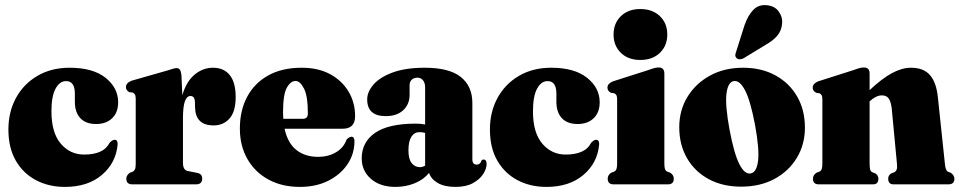

<svg xmlns="http://www.w3.org/2000/svg" viewBox="-20 -724 3768 754"><path d="M444 -322.5Q444 -282.5 420.5 -259.8Q397 -237 357.5 -237Q316.5 -237 295.2 -260.2Q274 -283.5 274 -324V-356Q274 -405.5 239.5 -405.5Q214 -405.5 198 -375.5Q182 -345.5 182 -287Q182 -203 218.5 -160Q255 -117 310.5 -117Q347 -117 372.2 -127.8Q397.5 -138.5 411 -164Q418 -171 422.5 -173Q427 -175 431 -175Q442.5 -174.5 442 -157Q435.5 -84 380 -37Q324.5 10 235 10Q171.5 10 121.2 -16.5Q71 -43 42 -93.2Q13 -143.5 13 -215.5Q13 -285 43 -339.8Q73 -394.5 127.2 -426.2Q181.5 -458 253.5 -458Q345 -458 394.5 -418.5Q444 -379 444 -322.5Z M692.5 -429 696 -350Q712 -404.5 744.5 -431.2Q777 -458 816.5 -458Q859 -458 882.2 -429.2Q905.5 -400.5 905.5 -343Q905.5 -285.5 881.2 -258.5Q857 -231.5 819.5 -231.5Q782 -231.5 764.2 -250Q746.5 -268.5 746 -302.5L745.5 -322.5Q745 -347 728 -347Q698.5 -347 698.5 -261V-85Q698.5 -56 717 -52.5L754.5 -45Q774 -41.5 774 -22.5Q774 0 749.5 0H499.5Q476 0 476 -22.5Q476 -35.5 490 -45.5L501.5 -50Q507.5 -53 510.2 -59.5Q513 -66 513 -81V-335Q513 -347 510.2 -352.2Q507.5 -357.5 501 -360.5L488 -362Q474.5 -369 474.5 -382Q474.5 -398 496.5 -407L638.5 -447.5Q663.5 -456.5 674 -456.5Q682 -456.5 686.2 -450.5Q690.5 -444.5 692.5 -429Z M1374.5 -268Q1374.5 -218.5 1326 -218.5H1097.5Q1110 -161.5 1144.2 -134.8Q1178.5 -108 1229 -108Q1269 -108 1299.5 -126Q1330 -144 1341 -176Q1352 -187 1360 -187Q1372 -187 1372 -169.5Q1372 -120 1344.8 -79.2Q1317.5 -38.5 1269.2 -14.2Q1221 10 1157.5 10Q1087.5 10 1034.5 -18.8Q981.5 -47.5 951.8 -99.2Q922 -151 922 -219Q922 -290.5 950.8 -344.2Q979.5 -398 1033.8 -428Q1088 -458 1165 -458Q1230 -458 1276.8 -432.5Q1323.5 -407 1349 -364Q1374.5 -321 1374.5 -268ZM1091.5 -282.5Q1091.5 -269.5 1092.5 -257.5H1170Q1189 -257.5 1189 -278.5Q1189 -346.5 1173.8 -376.2Q1158.5 -406 1141 -406Q1121 -406 1106.2 -379.2Q1091.5 -352.5 1091.5 -282.5Z M1400.5 -102Q1400.5 -166 1453 -202.2Q1505.5 -238.5 1613.5 -238.5Q1634 -238.5 1649.5 -235V-381Q1649.5 -398.5 1641 -408.8Q1632.5 -419 1619 -419Q1605.5 -419 1597 -411Q1588.5 -403 1588.5 -389.5V-351.5Q1588.5 -314.5 1563.5 -291.2Q1538.5 -268 1495 -268Q1422 -268 1422 -333.5Q1422 -363.5 1447 -392.2Q1472 -421 1522.5 -439.5Q1573 -458 1648 -458Q1744 -458 1789.5 -421.8Q1835 -385.5 1835 -319.5V-98.5Q1835 -77.5 1852 -77.5Q1866 -77.5 1871 -93.5Q1873.5 -97.5 1879 -97.5Q1891 -97.5 1891 -80Q1891 -62 1877.8 -41Q1864.5 -20 1837.5 -5Q1810.5 10 1768.5 10Q1725.5 10 1699 -5.5Q1672.5 -21 1665 -45Q1643.5 -18.5 1608.2 -4.2Q1573 10 1533 10Q1473 10 1436.8 -21.5Q1400.5 -53 1400.5 -102ZM1584 -134Q1584 -100 1596.2 -84Q1608.5 -68 1628.5 -67.5Q1639 -67.5 1649.5 -73.5V-202Q1640 -205 1627 -205Q1607 -205 1595.5 -187Q1584 -169 1584 -134Z M2335 -322.5Q2335 -282.5 2311.5 -259.8Q2288 -237 2248.5 -237Q2207.5 -237 2186.2 -260.2Q2165 -283.5 2165 -324V-356Q2165 -405.5 2130.5 -405.5Q2105 -405.5 2089 -375.5Q2073 -345.5 2073 -287Q2073 -203 2109.5 -160Q2146 -117 2201.5 -117Q2238 -117 2263.2 -127.8Q2288.5 -138.5 2302 -164Q2309 -171 2313.5 -173Q2318 -175 2322 -175Q2333.5 -174.5 2333 -157Q2326.5 -84 2271 -37Q2215.5 10 2126 10Q2062.5 10 2012.2 -16.5Q1962 -43 1933 -93.2Q1904 -143.5 1904 -215.5Q1904 -285 1934 -339.8Q1964 -394.5 2018.2 -426.2Q2072.5 -458 2144.5 -458Q2236 -458 2285.5 -418.5Q2335 -379 2335 -322.5Z M2494.5 -488.5Q2447 -488.5 2418.2 -516.5Q2389.5 -544.5 2389.5 -588.5Q2389.5 -632.5 2418.2 -660.5Q2447 -688.5 2494.5 -688.5Q2542.5 -688.5 2571.5 -660.5Q2600.5 -632.5 2600.5 -588.5Q2600.5 -544.5 2571.5 -516.5Q2542.5 -488.5 2494.5 -488.5ZM2589 -435V-82.5Q2589 -66.5 2591.5 -59.8Q2594 -53 2600.5 -50L2612.5 -45.5Q2626 -36.5 2626 -22.5Q2626 0 2603 0H2389.5Q2366.5 0 2366.5 -22.5Q2366.5 -36.5 2380 -45.5L2392 -50Q2398 -53 2400.8 -59.8Q2403.5 -66.5 2403.5 -82.5V-333.5Q2403.5 -345 2400.8 -350Q2398 -355 2391.5 -358L2379.5 -359.5Q2365.5 -366.5 2365.5 -380Q2365.5 -395.5 2387 -404.5L2526.5 -449Q2542.5 -455 2550.8 -457Q2559 -459 2567 -459Q2589 -459 2589 -435Z M2898 -458Q2970.5 -458 3025.2 -428Q3080 -398 3110.5 -345Q3141 -292 3141 -222.5Q3141 -156.5 3109.2 -104Q3077.5 -51.5 3021.2 -21.2Q2965 9 2890.5 9Q2818 9 2763.2 -20.5Q2708.5 -50 2678 -102.8Q2647.5 -155.5 2647.5 -224.5Q2647.5 -290.5 2679.5 -343.2Q2711.5 -396 2768 -427Q2824.5 -458 2898 -458ZM2928.5 -43Q2951.5 -47.5 2957 -93Q2962.5 -138.5 2945 -234Q2927 -329 2905.8 -369.5Q2884.5 -410 2861 -405.5Q2838 -400.5 2832.8 -355.2Q2827.5 -310 2845 -214.5Q2863 -119 2884 -78.5Q2905 -38 2928.5 -43ZM2904 -625.5Q2917.5 -664 2938.5 -685.5Q2959.5 -707 2991.5 -703.5Q3023 -700.5 3038.5 -678.2Q3054 -656 3051.5 -632Q3049 -603 3032.2 -583.5Q3015.5 -564 2986 -547.5L2899 -494.5Q2891.5 -491 2884 -491.2Q2876.5 -491.5 2872 -496.5Q2866.5 -502.5 2867.8 -509.5Q2869 -516.5 2872 -524.5Z M3395 -435V-370Q3444.5 -416.5 3483.5 -437.2Q3522.5 -458 3557.5 -458Q3607 -458 3632 -429.2Q3657 -400.5 3663 -343L3690.5 -82.5Q3693 -54.5 3702 -50L3714 -45.5Q3728 -35 3728 -22.5Q3728 0 3704.5 0H3489Q3468 0 3468 -22.5Q3468 -35 3479 -42.5L3491.5 -47.5Q3498 -50.5 3501 -57.5Q3504 -64.5 3502.5 -80L3482 -297Q3479 -323.5 3470.5 -336.5Q3462 -349.5 3443 -349.5Q3421 -349.5 3396 -327L3395 -326V-82.5Q3395 -65.5 3397.2 -58Q3399.5 -50.5 3406 -47.5L3418.5 -42.5Q3429.5 -34.5 3429.5 -22.5Q3429.5 0 3408.5 0H3195.5Q3172.5 0 3172.5 -22.5Q3172.5 -36 3186 -45.5L3198 -50Q3204 -53 3206.8 -59.8Q3209.5 -66.5 3209.5 -82.5V-333.5Q3209.5 -345 3206.8 -350Q3204 -355 3197.5 -358L3185.5 -359.5Q3171.5 -366.5 3171.5 -380Q3171.5 -395.5 3193 -404.5L3332.5 -449Q3348.5 -455 3356.8 -457Q3365 -459 3373 -459Q3395 -459 3395 -435Z"/></svg>

Font: Fraunces 144pt Soft Black
Style: Regular
Weight: 900
Version: Version 1.000;[b76b70a41]